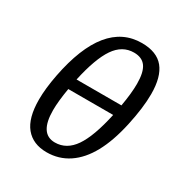

<svg xmlns="http://www.w3.org/2000/svg" viewBox="-171 -852 941 990"><g transform="rotate(30 300.0 -357.0)"><path d="M244.6 9.8Q163.1 9.8 119.1 -43.5Q75.2 -96.7 75.2 -206.5Q75.2 -272 91.8 -357.9Q163.1 -724.1 390.1 -724.1Q479 -724.1 520.8 -673.1Q562.5 -622.1 562.5 -519.5Q562.5 -438 538.1 -326.7Q513.7 -215.3 473.1 -141.4Q432.6 -67.4 374.8 -28.8Q316.9 9.8 244.6 9.8ZM256.3 -55.2Q325.7 -55.2 370.6 -120.8Q415.5 -186.5 446.3 -328.6H179.2Q165.5 -247.6 165.5 -195.3Q165.5 -55.2 256.3 -55.2ZM379.4 -661.1Q310.1 -661.1 265.9 -596.4Q221.7 -531.7 191.4 -392.6H458.5Q472.7 -472.7 472.7 -528.8Q472.7 -597.7 450.2 -629.4Q427.7 -661.1 379.4 -661.1Z"/></g></svg>

Font: Cousine
Style: Italic
Weight: 400
Italic angle: -12°
Monospace: yes
Designer: Steve Matteson
Foundry: Monotype Imaging Inc.
Version: Version 1.21